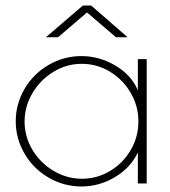

<svg xmlns="http://www.w3.org/2000/svg" viewBox="-20 -664 614 695"><path d="M37 -225Q37 -288 69 -342.5Q101 -397 156 -429Q211 -461 275 -461Q340 -461 398 -426.5Q456 -392 479 -337V-450H511V0H479V-112Q452 -56 395.5 -22.5Q339 11 275 11Q211 11 156 -21Q101 -53 69 -107.5Q37 -162 37 -225ZM481 -225Q481 -280 453 -328Q425 -376 378 -404.5Q331 -433 276 -433Q221 -433 173.5 -404Q126 -375 97.5 -327Q69 -279 69 -224Q69 -169 97.5 -121.5Q126 -74 174 -45.5Q222 -17 277 -17Q332 -17 379 -45.5Q426 -74 453.5 -121.5Q481 -169 481 -225ZM400 -529 295 -619 190 -529H146L280 -644H310L442 -529Z"/></svg>

Font: Poiret One
Style: Regular
Weight: 400
Designer: Denis Masharov (denis.masharov@gmail.com), Cyreal (Charset Expansion)
Foundry: Denis Masharov
Version: Version 1.101